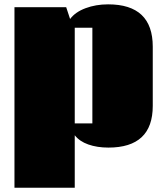

<svg xmlns="http://www.w3.org/2000/svg" viewBox="-20 -668 763 888"><path d="M325.7 -97.2H407.2V-539.6H325.7ZM481.4 14.6Q429.2 14.6 388.4 0.2Q347.7 -14.2 325.7 -42.5V200.2H46.9V-634.8H286.1L304.2 -580.1Q328.1 -612.3 375.7 -630.1Q423.3 -647.9 480 -647.9Q686.5 -647.9 686.5 -452.1V-178.2Q686.5 14.6 481.4 14.6Z"/></svg>

Font: Coda
Style: Heavy
Weight: 800
Version: Version 2.000; ttfautohint (v0.8) -r 50 -G 200 -x